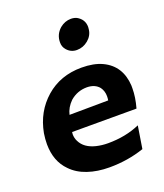

<svg xmlns="http://www.w3.org/2000/svg" viewBox="-122 -713 690 807"><g transform="rotate(-20 223.0 -309.0)"><path d="M229.5 12Q176 12 132.5 -2.8Q89 -17.5 61 -47Q15.5 -92.5 15 -169Q15 -192 19 -217.5Q36 -308.5 101.2 -365.5Q166.5 -422.5 261 -422.5Q316 -422.5 353.5 -404.8Q391 -387 410.8 -355.5Q430.5 -324 433 -280V-267Q433 -228 420 -181.5H132L131 -172Q131 -154.5 138.5 -140Q147.5 -121.5 164.5 -109.5Q181.5 -97.5 206.2 -91.5Q231 -85.5 258.5 -85.5Q337.5 -85.5 401 -113.5L385 -13Q312 12 229.5 12ZM146.5 -253 320 -254.5Q321.5 -264 321.5 -273Q321.5 -296 309 -313.5Q290.5 -336.5 254.5 -337Q211.5 -337 179 -309Q153.5 -284 146.5 -253ZM269.5 -498.5Q243 -498.5 225.5 -518.5Q212.5 -533 213 -553Q213 -588 240 -612Q262.5 -630.5 289.5 -630.5Q303 -630.5 314.5 -625.5Q346.5 -608 346.5 -573.5L345.5 -563Q342.5 -536 320 -517.2Q297.5 -498.5 269.5 -498.5Z"/></g></svg>

Font: Lucymar Sans SemiBold
Style: Italic
Weight: 600
Italic angle: -10°
Foundry: The League of Moveable Type (original font) / Main changes by Cristiano Sobral with portions from Mirco Monsees
Version: Version 2.00;August 30, 2020;FontCreator 13.0.0.2681 64-bit